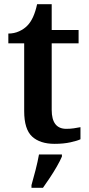

<svg xmlns="http://www.w3.org/2000/svg" viewBox="-20 -680 427 921"><path d="M242 10Q172 10 134 -25Q96 -60 96 -147V-472H20V-519Q48 -519 72 -530Q96 -541 112 -558Q143 -590 158 -660H228V-536H357V-472H228V-153Q228 -62 298 -62Q317 -62 334 -64.5Q351 -67 366 -70V-12Q352 -5 318.5 2.5Q285 10 242 10ZM131 208Q140 177 150.5 136Q161 95 167 61H277V71Q268 92 252.5 119Q237 146 219 173Q201 200 186 221H131Z"/></svg>

Font: Noto Serif Tibetan SemiBold
Style: Regular
Weight: 600
Designer: Monotype Design Team
Foundry: Monotype Imaging Inc.
Version: Version 2.103; ttfautohint (v1.8.4.7-5d5b)